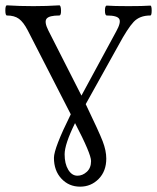

<svg xmlns="http://www.w3.org/2000/svg" viewBox="-31 -686 588 719"><path d="M269 13Q227 13 199 -17Q171 -47 171 -95Q171 -131 234 -258L73 -572Q57 -603 40 -615.5Q23 -628 -5 -628Q-11 -628 -11 -647Q-11 -666 -5 -666Q41 -663 94 -663Q144 -663 191 -666Q197 -666 197.5 -647Q198 -628 191 -628Q153 -628 143.5 -616Q134 -604 150 -572L274 -328L404 -568Q423 -602 415.5 -615Q408 -628 369 -628Q362 -628 362 -646.5Q362 -665 369 -665Q395 -663 450 -663Q505 -663 532 -665Q537 -665 537 -646.5Q537 -628 532 -628Q492 -628 469.5 -604Q447 -580 413 -517L290 -296Q340 -192 353.5 -157Q367 -122 367 -92Q367 -45 338.5 -16Q310 13 269 13ZM259 -28Q278 -28 294 -42.5Q310 -57 310 -83Q310 -110 250 -225Q211 -146 211 -108Q211 -73 224.5 -50.5Q238 -28 259 -28Z"/></svg>

Font: Junicode Cond Light
Style: Regular
Weight: 300
Width: 3
Designer: Peter S. Baker
Version: Version 2.201